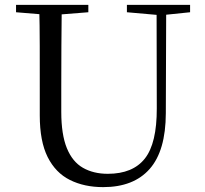

<svg xmlns="http://www.w3.org/2000/svg" viewBox="-20 -748 837 784"><path d="M401.2 16.1Q323.9 16.1 265.4 -13.2Q206.9 -42.4 174.6 -106.7Q142.4 -171.1 142.4 -276.5V-391Q142.4 -475.8 142.3 -560.2Q142.2 -644.6 140 -728H232.2Q231.2 -645.4 230.7 -561.2Q230.2 -477 230.2 -391V-291.5Q230.2 -198.9 253 -143.1Q275.8 -87.3 318.7 -62.8Q361.7 -38.3 420.2 -38.3Q522.2 -38.3 571.4 -100.5Q620.6 -162.6 620.2 -305.7L619.4 -728H658.7L657.1 -285.6Q656.7 -132.5 591.2 -58.2Q525.7 16.1 401.2 16.1ZM45.5 -698V-728H340.7V-698L201.1 -686.9H179.8ZM498.2 -698V-728H756.2V-698L647.1 -686.7H626.2Z"/></svg>

Font: Noto Serif JP
Style: Regular
Weight: 200
Designer: Ryoko NISHIZUKA 西塚涼子 (kana & ideographs); Frank Grießhammer (Latin, Greek & Cyrillic); Wenlong ZHANG 张文龙 (bopomofo); San
Foundry: Adobe
Version: Version 2.001;hotconv 1.1.0;makeotfexe 2.6.0